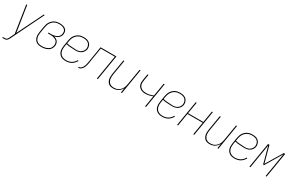

<svg xmlns="http://www.w3.org/2000/svg" viewBox="155 -1881 5189 3448"><g transform="rotate(30 2750.0 -156.5)"><path d="M16 215V197H59Q70 197 81.5 194Q93 191 101.5 182.5Q110 174 115 163.5Q120 153 126 143L174 44L88 -520H108L190 13L452 -520H472L144 151Q137 163 129.5 176Q122 189 111 198.5Q100 208 86.5 211.5Q73 215 59 215Z M703 8Q675 8 648 2.5Q621 -3 599.5 -17.5Q578 -32 563.5 -54.5Q549 -77 543 -103Q537 -129 537.5 -157Q538 -185 543 -213L563 -333Q567 -359 575.5 -384.5Q584 -410 598.5 -433Q613 -456 634 -475.5Q655 -495 679.5 -507Q704 -519 730 -523.5Q756 -528 782 -528Q803 -528 824 -525Q845 -522 864 -515Q883 -508 899 -496Q915 -484 924.5 -467Q934 -450 936.5 -429Q939 -408 936 -387Q932 -366 921 -345Q910 -324 893 -309.5Q876 -295 854.5 -286Q833 -277 811 -272Q835 -265 856.5 -253Q878 -241 891.5 -221.5Q905 -202 909 -177.5Q913 -153 909 -127Q905 -105 895 -84.5Q885 -64 868.5 -47.5Q852 -31 831.5 -20.5Q811 -10 789.5 -3.5Q768 3 746 5.5Q724 8 703 8ZM703 -10Q722 -10 742 -12.5Q762 -15 781.5 -20.5Q801 -26 819.5 -35.5Q838 -45 853.5 -59Q869 -73 877.5 -91.5Q886 -110 889 -130Q893 -150 890 -170.5Q887 -191 877.5 -207Q868 -223 851.5 -234Q835 -245 816.5 -251.5Q798 -258 778 -260.5Q758 -263 737 -263H684L687 -281H740Q758 -281 776.5 -282.5Q795 -284 813 -289Q831 -294 849 -302Q867 -310 881.5 -323Q896 -336 904.5 -353.5Q913 -371 916 -389Q919 -408 917 -426Q915 -444 906 -458.5Q897 -473 883 -483Q869 -493 852.5 -499Q836 -505 818 -507.5Q800 -510 782 -510Q758 -510 734.5 -506Q711 -502 688 -490.5Q665 -479 646 -461Q627 -443 614 -422Q601 -401 593.5 -377.5Q586 -354 582 -330L562 -210Q558 -185 557 -160Q556 -135 561.5 -111.5Q567 -88 579 -67.5Q591 -47 610.5 -33.5Q630 -20 654 -15Q678 -10 703 -10Z M1209 8Q1181 8 1153.5 2.5Q1126 -3 1104 -17.5Q1082 -32 1066.5 -54Q1051 -76 1044.5 -102Q1038 -128 1038 -156.5Q1038 -185 1043 -213L1063 -333Q1067 -359 1075 -384Q1083 -409 1097.5 -432.5Q1112 -456 1132.5 -475Q1153 -494 1177.5 -506.5Q1202 -519 1228 -523.5Q1254 -528 1280 -528Q1303 -528 1325.5 -524.5Q1348 -521 1367.5 -512Q1387 -503 1403 -488.5Q1419 -474 1428.5 -454.5Q1438 -435 1441.5 -413Q1445 -391 1442 -368Q1437 -341 1420.5 -315.5Q1404 -290 1379 -274Q1354 -258 1326 -251.5Q1298 -245 1271 -245Q1246 -245 1220.5 -247Q1195 -249 1169.5 -250Q1144 -251 1119 -254Q1094 -257 1071 -264L1062 -210Q1058 -185 1057.5 -159.5Q1057 -134 1063 -110.5Q1069 -87 1082 -67Q1095 -47 1115 -34Q1135 -21 1159.5 -15.5Q1184 -10 1209 -10Q1236 -10 1263 -16Q1290 -22 1314.5 -36Q1339 -50 1359 -71Q1379 -92 1392 -117L1409 -108Q1393 -82 1372 -59Q1351 -36 1324.5 -20.5Q1298 -5 1268 1.5Q1238 8 1209 8ZM1274 -262Q1298 -262 1322.5 -268Q1347 -274 1368 -288Q1389 -302 1403.5 -324.5Q1418 -347 1422 -370Q1425 -391 1422 -410.5Q1419 -430 1410.5 -446.5Q1402 -463 1388.5 -476Q1375 -489 1357 -496.5Q1339 -504 1319.5 -507Q1300 -510 1280 -510Q1256 -510 1232.5 -505.5Q1209 -501 1186.5 -489.5Q1164 -478 1145.5 -460.5Q1127 -443 1114 -421.5Q1101 -400 1093.5 -377Q1086 -354 1082 -330L1074 -282Q1097 -275 1122 -272Q1147 -269 1172.5 -268Q1198 -267 1223 -264.5Q1248 -262 1274 -262Z M1462 0 1465 -18Q1477 -18 1489 -22.5Q1501 -27 1511 -36Q1521 -45 1529.5 -55.5Q1538 -66 1543.5 -77.5Q1549 -89 1553.5 -101Q1558 -113 1561.5 -125Q1565 -137 1567.5 -149.5Q1570 -162 1572 -174L1629 -520H1958L1872 0H1852L1935 -502H1645L1604 -258Q1601 -240 1598.5 -221.5Q1596 -203 1593 -185Q1591 -170 1588 -155.5Q1585 -141 1581 -126Q1577 -111 1572 -96.5Q1567 -82 1559.5 -68Q1552 -54 1542 -41.5Q1532 -29 1519 -19Q1506 -9 1491.5 -4.5Q1477 0 1462 0Z M2191 8Q2164 8 2139 1.5Q2114 -5 2095 -21Q2076 -37 2064.5 -60Q2053 -83 2048.5 -108Q2044 -133 2045.5 -159.5Q2047 -186 2051 -213L2102 -520H2122L2070 -210Q2067 -186 2065.5 -162Q2064 -138 2068 -115Q2072 -92 2082.5 -71.5Q2093 -51 2110 -36.5Q2127 -22 2149.5 -16Q2172 -10 2197 -10Q2219 -10 2242.5 -15Q2266 -20 2287 -32Q2308 -44 2325 -62Q2342 -80 2354 -100.5Q2366 -121 2372.5 -143.5Q2379 -166 2383 -189L2438 -520H2458L2372 0H2352L2368 -100Q2356 -75 2337 -54Q2318 -33 2294 -18.5Q2270 -4 2243 2Q2216 8 2191 8Z M2852 0 2890 -232Q2854 -216 2816.5 -207.5Q2779 -199 2741 -199Q2714 -199 2688 -204.5Q2662 -210 2640.5 -223Q2619 -236 2603.5 -256Q2588 -276 2581.5 -301Q2575 -326 2577 -353Q2579 -380 2583 -407L2602 -520H2622L2603 -404Q2599 -380 2597 -355Q2595 -330 2601 -307.5Q2607 -285 2621 -267Q2635 -249 2655 -237.5Q2675 -226 2699 -221.5Q2723 -217 2747 -217Q2784 -217 2820.5 -225.5Q2857 -234 2893 -250L2938 -520H2958L2872 0Z M3209 8Q3181 8 3153.5 2.5Q3126 -3 3104 -17.5Q3082 -32 3066.5 -54Q3051 -76 3044.5 -102Q3038 -128 3038 -156.5Q3038 -185 3043 -213L3063 -333Q3067 -359 3075 -384Q3083 -409 3097.5 -432.5Q3112 -456 3132.5 -475Q3153 -494 3177.5 -506.5Q3202 -519 3228 -523.5Q3254 -528 3280 -528Q3303 -528 3325.5 -524.5Q3348 -521 3367.5 -512Q3387 -503 3403 -488.5Q3419 -474 3428.5 -454.5Q3438 -435 3441.5 -413Q3445 -391 3442 -368Q3437 -341 3420.5 -315.5Q3404 -290 3379 -274Q3354 -258 3326 -251.5Q3298 -245 3271 -245Q3246 -245 3220.5 -247Q3195 -249 3169.5 -250Q3144 -251 3119 -254Q3094 -257 3071 -264L3062 -210Q3058 -185 3057.5 -159.5Q3057 -134 3063 -110.5Q3069 -87 3082 -67Q3095 -47 3115 -34Q3135 -21 3159.5 -15.5Q3184 -10 3209 -10Q3236 -10 3263 -16Q3290 -22 3314.5 -36Q3339 -50 3359 -71Q3379 -92 3392 -117L3409 -108Q3393 -82 3372 -59Q3351 -36 3324.5 -20.5Q3298 -5 3268 1.5Q3238 8 3209 8ZM3274 -262Q3298 -262 3322.5 -268Q3347 -274 3368 -288Q3389 -302 3403.5 -324.5Q3418 -347 3422 -370Q3425 -391 3422 -410.5Q3419 -430 3410.5 -446.5Q3402 -463 3388.5 -476Q3375 -489 3357 -496.5Q3339 -504 3319.5 -507Q3300 -510 3280 -510Q3256 -510 3232.5 -505.5Q3209 -501 3186.5 -489.5Q3164 -478 3145.5 -460.5Q3127 -443 3114 -421.5Q3101 -400 3093.5 -377Q3086 -354 3082 -330L3074 -282Q3097 -275 3122 -272Q3147 -269 3172.5 -268Q3198 -267 3223 -264.5Q3248 -262 3274 -262Z M3516 0 3602 -520H3622L3582 -281H3898L3938 -520H3958L3872 0H3852L3895 -263H3579L3536 0Z M4191 8Q4164 8 4139 1.5Q4114 -5 4095 -21Q4076 -37 4064.5 -60Q4053 -83 4048.5 -108Q4044 -133 4045.5 -159.5Q4047 -186 4051 -213L4102 -520H4122L4070 -210Q4067 -186 4065.5 -162Q4064 -138 4068 -115Q4072 -92 4082.5 -71.5Q4093 -51 4110 -36.5Q4127 -22 4149.5 -16Q4172 -10 4197 -10Q4219 -10 4242.5 -15Q4266 -20 4287 -32Q4308 -44 4325 -62Q4342 -80 4354 -100.5Q4366 -121 4372.5 -143.5Q4379 -166 4383 -189L4438 -520H4458L4372 0H4352L4368 -100Q4356 -75 4337 -54Q4318 -33 4294 -18.5Q4270 -4 4243 2Q4216 8 4191 8Z M4709 8Q4681 8 4653.5 2.5Q4626 -3 4604 -17.5Q4582 -32 4566.5 -54Q4551 -76 4544.5 -102Q4538 -128 4538 -156.5Q4538 -185 4543 -213L4563 -333Q4567 -359 4575 -384Q4583 -409 4597.5 -432.5Q4612 -456 4632.5 -475Q4653 -494 4677.5 -506.5Q4702 -519 4728 -523.5Q4754 -528 4780 -528Q4803 -528 4825.5 -524.5Q4848 -521 4867.5 -512Q4887 -503 4903 -488.5Q4919 -474 4928.5 -454.5Q4938 -435 4941.5 -413Q4945 -391 4942 -368Q4937 -341 4920.5 -315.5Q4904 -290 4879 -274Q4854 -258 4826 -251.5Q4798 -245 4771 -245Q4746 -245 4720.5 -247Q4695 -249 4669.5 -250Q4644 -251 4619 -254Q4594 -257 4571 -264L4562 -210Q4558 -185 4557.5 -159.5Q4557 -134 4563 -110.5Q4569 -87 4582 -67Q4595 -47 4615 -34Q4635 -21 4659.5 -15.5Q4684 -10 4709 -10Q4736 -10 4763 -16Q4790 -22 4814.5 -36Q4839 -50 4859 -71Q4879 -92 4892 -117L4909 -108Q4893 -82 4872 -59Q4851 -36 4824.5 -20.5Q4798 -5 4768 1.5Q4738 8 4709 8ZM4774 -262Q4798 -262 4822.5 -268Q4847 -274 4868 -288Q4889 -302 4903.5 -324.5Q4918 -347 4922 -370Q4925 -391 4922 -410.5Q4919 -430 4910.5 -446.5Q4902 -463 4888.5 -476Q4875 -489 4857 -496.5Q4839 -504 4819.5 -507Q4800 -510 4780 -510Q4756 -510 4732.5 -505.5Q4709 -501 4686.5 -489.5Q4664 -478 4645.5 -460.5Q4627 -443 4614 -421.5Q4601 -400 4593.5 -377Q4586 -354 4582 -330L4574 -282Q4597 -275 4622 -272Q4647 -269 4672.5 -268Q4698 -267 4723 -264.5Q4748 -262 4774 -262Z M5016 0 5102 -520H5131L5223 -179L5429 -520H5458L5372 0H5352L5434 -497L5230 -156H5210L5118 -497L5036 0Z"/></g></svg>

Font: Iosevka SS18 Thin
Style: Italic
Weight: 100
Italic angle: -9°
Monospace: yes
Designer: Belleve Invis
Foundry: Belleve Invis
Version: Version 25.1.1; ttfautohint (v1.8.4)